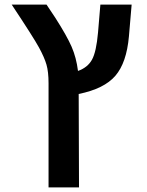

<svg xmlns="http://www.w3.org/2000/svg" viewBox="-20 -626 640 834"><path d="M323.2 188H190.9V-264.2Q190.9 -314 181.9 -345.2Q172.9 -376.5 149.2 -419.9Q125.5 -463.4 30.8 -606H182.1L220.2 -548.8Q270.5 -470.2 291 -423.1Q311.5 -376 318.8 -317.9Q360.4 -332.5 379.4 -366.5Q398.4 -400.4 405.8 -484.9L416 -606H551.8L540 -467.8Q529.8 -353.5 481.2 -296.9Q432.6 -240.2 321.8 -217.8Z"/></svg>

Font: Liberation Mono
Style: Bold
Weight: 700
Monospace: yes
Designer: Steve Matteson
Foundry: Ascender Corporation
Version: Version 2.1.5